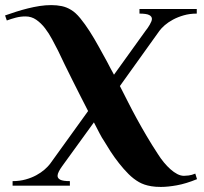

<svg xmlns="http://www.w3.org/2000/svg" viewBox="-25 -736 808 761"><path d="M24.9 -18.1Q52.7 -18.1 76.4 -24.7Q100.1 -31.2 118.9 -41.5Q137.7 -51.8 151.4 -63.7Q165 -75.7 172.9 -85.9L324.2 -295.9Q309.6 -324.2 293.7 -355.5Q277.8 -386.7 262.2 -418Q246.6 -449.2 231.9 -479.2Q217.3 -509.3 205.1 -535.2Q194.3 -556.2 181.6 -580.1Q168.9 -604 153.3 -624.3Q137.7 -644.5 118.7 -657.7Q99.6 -670.9 76.2 -670.9Q56.2 -670.9 37.6 -666Q19 -661.1 2 -654.8L-4.9 -674.8Q16.1 -682.1 38.8 -689.5Q61.5 -696.8 85 -702.6Q108.4 -708.5 132.1 -712.2Q155.8 -715.8 178.2 -715.8Q200.2 -715.8 220 -711.7Q239.7 -707.5 256.8 -696.8Q274.4 -686.5 293.2 -663.6Q312 -640.6 330.3 -612.1Q348.6 -583.5 366 -551.8Q383.3 -520 398.9 -492.2Q405.8 -478.5 412.8 -465.6Q419.9 -452.6 426.8 -439.9L551.8 -613.8Q555.7 -618.2 560.1 -624.8Q564.5 -631.3 568.4 -637.9Q572.3 -644.5 574.7 -650.6Q577.1 -656.7 577.1 -661.1Q577.1 -670.9 566.2 -676.5Q555.2 -682.1 527.8 -682.1V-700.2H754.9V-682.1Q727.1 -682.1 703.4 -675.3Q679.7 -668.5 660.6 -658.2Q641.6 -647.9 627.9 -636Q614.3 -624 606.9 -613.8L450.2 -395Q466.3 -363.3 482.7 -331.1Q499 -298.8 517.3 -265.4Q535.6 -231.9 556.2 -197Q576.7 -162.1 601.1 -125Q611.8 -107.9 624.5 -92.5Q637.2 -77.1 650.6 -65.2Q664.1 -53.2 677.7 -46.1Q691.4 -39.1 704.1 -39.1Q710.9 -39.1 722.9 -40.5Q734.9 -42 749 -47.9L755.9 -25.9Q711.4 -7.8 675.8 -1.5Q640.1 4.9 612.8 4.9Q590.8 4.9 575 2.2Q559.1 -0.5 547.9 -4.4Q535.2 -8.8 525.9 -14.2Q504.4 -26.4 484.6 -46.1Q464.8 -65.9 446.8 -88.9Q428.7 -111.8 413.3 -135.5Q397.9 -159.2 386.2 -179.2Q379.9 -188 369.9 -207Q359.9 -226.1 347.2 -251L221.2 -77.1Q213.4 -66.4 208.3 -56.4Q203.1 -46.4 203.1 -39.1Q203.1 -29.3 213.9 -23.7Q224.6 -18.1 252 -18.1V0H24.9Z"/></svg>

Font: Uncial Antiqua
Style: Regular
Weight: 400
Version: Version 1.000